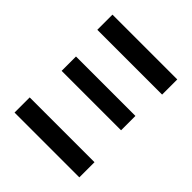

<svg xmlns="http://www.w3.org/2000/svg" viewBox="-195 -871 1012 1012"><g transform="rotate(45 310.5 -365.0)"><path d="M69 0V-113H552V0ZM89 -331V-438H532V-331ZM69 -617V-730H552V-617Z"/></g></svg>

Font: Mplus 1p Bold
Style: Bold
Weight: 700
Version: Version 1.061